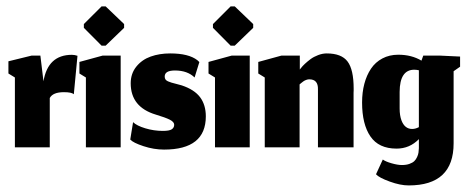

<svg xmlns="http://www.w3.org/2000/svg" viewBox="-20 -455 1441 593"><path d="M133.7 0V-152.3Q143.3 -170.3 177.3 -170.3Q201 -170.3 208 -164L219.3 -282.7Q210.3 -285.7 202 -285.7Q128 -285.7 114.3 -204L104.7 -283.3H77.7L6 -265.7V-228L26 -215.7V0Z M245.3 0H352.7V-283.3H297L225.3 -263.7V-228L245.3 -215.7ZM293.7 -314H306.3L363.3 -369V-380.7L306.3 -435.3H293.7L239 -380.7V-369Z M486.7 7Q615.7 7 615.7 -95.7Q615.7 -131 598 -154.7Q580.3 -178.3 541.3 -191.3Q534.3 -193.3 524.7 -195.8Q515 -198.3 509.7 -199.8Q504.3 -201.3 498.8 -203.8Q493.3 -206.3 491 -209.8Q488.7 -213.3 488.7 -218.7Q488.7 -237.3 520.3 -237.3Q559 -237.3 581 -215.7L595.7 -263.3Q595.7 -263.3 589.7 -269Q562.7 -290 505.7 -290Q472.3 -290 445.3 -280.3Q418.3 -270.7 401 -249.2Q383.7 -227.7 383.7 -197.7Q383.7 -124.3 461.3 -101Q491.3 -92 504.7 -85.2Q518 -78.3 518 -69.7Q518 -60.7 510.5 -55.7Q503 -50.7 483 -50.7Q455.3 -50.7 428.8 -58.7Q402.3 -66.7 391 -77.7L382.3 -24Q391.3 -14 423.3 -3.5Q455.3 7 486.7 7Z M644 0H751.3V-283.3H695.7L624 -263.7V-228L644 -215.7ZM692.3 -314H705L762 -369V-380.7L705 -435.3H692.3L637.7 -380.7V-369Z M905.3 0V-194.3Q906 -195 907.8 -196.5Q909.7 -198 910.5 -198.7Q911.3 -199.3 913.2 -200.8Q915 -202.3 916 -203Q917 -203.7 918.7 -204.8Q920.3 -206 921.7 -206.5Q923 -207 924.8 -207.8Q926.7 -208.7 928.2 -209Q929.7 -209.3 931.5 -209.7Q933.3 -210 935.3 -210Q963 -210 962 -178.7V0H1072V-169Q1072 -171.3 1072.3 -175.3Q1072.3 -179.3 1072.3 -181.3Q1072.3 -240 1053.5 -265Q1034.7 -290 989 -290Q976 -290 962.5 -284.8Q949 -279.7 939.3 -272.5Q929.7 -265.3 921.8 -258Q914 -250.7 910 -245.3L906 -240.3V-283.3H849.3L777.7 -263.7V-228L797.7 -215.7V0Z M1242.3 117.7Q1381 117.7 1381 -12.3V-235L1401 -249V-280.3L1338.3 -283.3H1287.3L1281.7 -267.7Q1251.3 -286 1210 -286Q1182.7 -286 1161 -274.5Q1139.3 -263 1125.8 -242.8Q1112.3 -222.7 1105.3 -196.2Q1098.3 -169.7 1098.3 -138.3Q1098.3 -71.3 1124 -33.7Q1149.7 4 1204.7 4Q1245.3 4 1273.7 -25.3V3Q1273.3 10.3 1272.5 16.3Q1271.7 22.3 1268.3 29.8Q1265 37.3 1259.7 42.5Q1254.3 47.7 1244.5 51.2Q1234.7 54.7 1221.3 54.7Q1208 54.7 1189.3 49.3Q1170.7 44 1162.3 37.7L1141.3 83.3Q1151 94 1183.7 105.8Q1216.3 117.7 1242.3 117.7ZM1253 -56.7Q1230 -56.7 1220 -83Q1214.3 -98.3 1214.3 -119.7V-171.3Q1214.7 -239.3 1259 -239.7Q1265.7 -239.7 1273.7 -238V-62.3Q1263 -56.7 1253 -56.7Z"/></svg>

Font: Jomhuria
Style: Regular
Weight: 400
Designer: Arabic design by Kourosh Beigpour, Latin design by Eben Sorkin, engineering by Lasse Fister and Khaled Hosney
Version: Version 1.0000